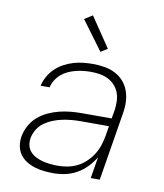

<svg xmlns="http://www.w3.org/2000/svg" viewBox="-85 -821 769 899"><g transform="rotate(10 300.0 -372.0)"><path d="M230 8Q207 8 184 5.5Q161 3 140 -3.5Q119 -10 100.5 -21.5Q82 -33 69.5 -50.5Q57 -68 53 -90.5Q49 -113 53 -137Q58 -163 71.5 -188Q85 -213 106.5 -231.5Q128 -250 154 -262Q180 -274 206.5 -280.5Q233 -287 259.5 -289.5Q286 -292 312 -292H454L461 -331Q464 -352 463.5 -374Q463 -396 456 -415Q449 -434 435.5 -449Q422 -464 403.5 -473.5Q385 -483 364 -486.5Q343 -490 321 -490Q303 -490 285 -488Q267 -486 249 -481.5Q231 -477 213.5 -469Q196 -461 181.5 -448.5Q167 -436 156.5 -419Q146 -402 143 -385H100Q105 -408 117 -429.5Q129 -451 147 -468.5Q165 -486 186.5 -497.5Q208 -509 231 -516Q254 -523 277.5 -525.5Q301 -528 324 -528Q351 -528 378.5 -523.5Q406 -519 429.5 -507Q453 -495 470 -476Q487 -457 496 -432Q505 -407 506 -379.5Q507 -352 502 -324L449 0H406L423 -102Q408 -77 387 -55Q366 -33 340 -18.5Q314 -4 286 2Q258 8 230 8ZM244 -30Q267 -30 290.5 -34.5Q314 -39 336 -50Q358 -61 376 -78Q394 -95 407.5 -116Q421 -137 428.5 -160Q436 -183 440 -205L448 -254H313Q291 -254 269.5 -252Q248 -250 226.5 -245.5Q205 -241 183.5 -232.5Q162 -224 143 -210.5Q124 -197 112 -177Q100 -157 96 -136Q93 -117 97 -100Q101 -83 112.5 -70.5Q124 -58 140 -50Q156 -42 172.5 -38Q189 -34 207.5 -32Q226 -30 244 -30ZM348 -590 246 -728 284 -752 380 -610Z"/></g></svg>

Font: Iosevka Aile Extralight
Style: Italic
Weight: 200
Italic angle: -9°
Designer: Belleve Invis
Foundry: Belleve Invis
Version: Version 31.1.0; ttfautohint (v1.8.4)